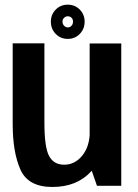

<svg xmlns="http://www.w3.org/2000/svg" viewBox="-20 -776 575 802"><path d="M385 0H486.5V-594.5H354.5V-88ZM165.5 -595H33V-257.5Q33 -140.5 65.2 -67.8Q97.5 5 198.5 5Q301.5 5 360.8 -60.2Q420 -125.5 420 -200.5L355 -227Q355 -165 324 -126.5Q293 -88 248 -88Q204.5 -88 185 -124.5Q165.5 -161 165.5 -262.5ZM263 -613.5Q293 -613.5 313.2 -634.2Q333.5 -655 333.5 -685.5Q333.5 -715.5 313.2 -736Q293 -756.5 263 -756.5Q233 -756.5 212.8 -736Q192.5 -715.5 192.5 -685.5Q192.5 -655 212.8 -634.2Q233 -613.5 263 -613.5ZM263 -661.5Q254.5 -661.5 247.8 -668.5Q241 -675.5 241 -685.5Q241 -695.5 247.8 -701.8Q254.5 -708 263 -708Q272.5 -708 278.8 -701.8Q285 -695.5 285 -685.5Q285 -675.5 278.8 -668.5Q272.5 -661.5 263 -661.5Z"/></svg>

Font: Anybody SemiCondensed SemiBold
Style: Regular
Weight: 600
Width: 4
Version: Version 1.113;gftools[0.9.25]